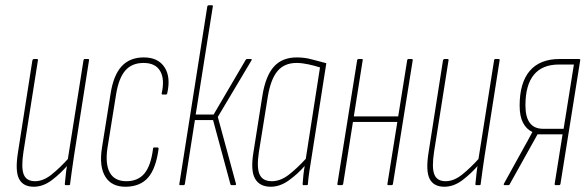

<svg xmlns="http://www.w3.org/2000/svg" viewBox="-20 -703 2234 729"><path d="M108 6Q68 6 52.5 -23.5Q37 -53 48 -123L103 -474Q105 -479 109 -479H120Q125 -479 124 -474L69 -126Q60 -67 70 -41Q80 -15 113 -15Q144 -15 175.5 -40Q207 -65 243 -105L240 -79Q211 -45 177.5 -19.5Q144 6 108 6ZM229 0Q226 0 226 -4Q228 -27 231 -51.5Q234 -76 238 -93L237 -95L297 -474Q298 -479 302 -479H314Q319 -479 318 -474L261 -111Q257 -83 253 -56Q249 -29 246 -4Q246 0 242 0Z M459 6Q404 7 380 -32Q356 -71 367 -141L400 -348Q411 -418 442 -451.5Q473 -485 526 -485Q580 -485 604.5 -448Q629 -411 615 -349Q614 -344 610 -344H598Q593 -344 594 -349Q606 -403 588 -433.5Q570 -464 525 -464Q481 -464 456 -435.5Q431 -407 421 -346L388 -141Q379 -80 397 -47.5Q415 -15 460 -15Q504 -15 528.5 -44.5Q553 -74 561 -138Q561 -143 565 -143H578Q583 -143 582 -137Q572 -63 542.5 -29Q513 5 459 6Z M933 -479Q935 -479 935.5 -477.5Q936 -476 935 -474L807 -259L876 -5Q877 0 872 0H859Q856 0 855 -3L789 -247H720L682 -5Q681 0 677 0H663Q660 0 661 -5L767 -678Q768 -683 773 -683H784Q790 -683 788 -678L723 -268H791L913 -476Q915 -479 918 -479Z M1008 6Q966 6 948.5 -24.5Q931 -55 942 -123L976 -338Q988 -414 1019.5 -449.5Q1051 -485 1107 -485Q1137 -485 1164 -477.5Q1191 -470 1219 -463L1164 -112Q1158 -74 1154.5 -51.5Q1151 -29 1149 -4Q1149 0 1145 0H1132Q1129 0 1129 -4Q1130 -21 1132 -39Q1134 -57 1137 -73Q1110 -42 1076.5 -18Q1043 6 1008 6ZM1012 -15Q1045 -15 1076.5 -39.5Q1108 -64 1141 -100L1195 -447Q1173 -454 1149.5 -459Q1126 -464 1106 -464Q1060 -464 1034 -433.5Q1008 -403 997 -337L963 -126Q954 -67 965.5 -41Q977 -15 1012 -15Z M1455 0Q1450 0 1451 -5L1526 -474Q1527 -479 1531 -479H1543Q1548 -479 1547 -474L1472 -5Q1471 0 1467 0ZM1266 0Q1260 0 1261 -5L1336 -474Q1337 -479 1342 -479H1353Q1359 -479 1357 -474L1283 -5Q1282 0 1277 0ZM1317 -240 1319 -261H1497L1495 -240Z M1667 6Q1627 6 1611.5 -23.5Q1596 -53 1607 -123L1662 -474Q1664 -479 1668 -479H1679Q1684 -479 1683 -474L1628 -126Q1619 -67 1629 -41Q1639 -15 1672 -15Q1703 -15 1734.5 -40Q1766 -65 1802 -105L1799 -79Q1770 -45 1736.5 -19.5Q1703 6 1667 6ZM1788 0Q1785 0 1785 -4Q1787 -27 1790 -51.5Q1793 -76 1797 -93L1796 -95L1856 -474Q1857 -479 1861 -479H1873Q1878 -479 1877 -474L1820 -111Q1816 -83 1812 -56Q1808 -29 1805 -4Q1805 0 1801 0Z M1895 0Q1894 0 1893 -1.5Q1892 -3 1893 -5L1967 -139Q1975 -154 1984 -169.5Q1993 -185 2001 -201V-202Q1978 -213 1965.5 -237.5Q1953 -262 1953 -302Q1953 -389 1991.5 -434Q2030 -479 2105 -479H2178Q2184 -479 2183 -474L2108 -5Q2107 0 2102 0H2091Q2085 0 2086 -5L2116 -193H2021L1915 -3Q1914 0 1910 0ZM2042 -214H2120L2159 -458H2102Q2039 -458 2007 -419Q1975 -380 1975 -303Q1975 -214 2042 -214Z"/></svg>

Font: Sofia Sans Extra Condensed Thin
Style: Italic
Weight: 250
Italic angle: -9°
Version: Version 4.100